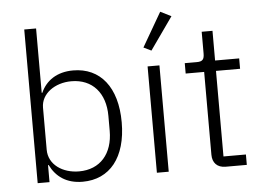

<svg xmlns="http://www.w3.org/2000/svg" viewBox="-53 -838 1259 921"><g transform="rotate(-5 576.0 -378.0)"><path d="M93 0H150V-82H153C181 -25 231 12 309 12C440 12 520 -87 520 -256C520 -425 440 -524 309 -524C231 -524 178 -487 153 -430H150V-740H93ZM296 -39C217 -39 150 -84 150 -156V-359C150 -426 217 -473 296 -473C398 -473 459 -402 459 -292V-220C459 -110 398 -39 296 -39Z M802 -742 750 -768 655 -604 692 -586ZM724 0V-512H667V0Z M1100 0V-50H992V-462H1108V-512H992V-655H940V-551C940 -522 932 -512 904 -512H846V-462H935V-63C935 -25 957 0 998 0Z"/></g></svg>

Font: IBM Plex Arabic Light
Style: Regular
Weight: 300
Designer: Mike Abbink, Paul van der Laan, Pieter van Rosmalen, Wael Morcos, Khajak Apelian
Foundry: Bold Monday
Version: Version 1.0